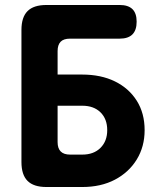

<svg xmlns="http://www.w3.org/2000/svg" viewBox="-20 -750 640 770"><path d="M166 0Q115 0 90.5 -24.5Q66 -49 66 -100V-630Q66 -681 90.5 -705.5Q115 -730 166 -730H460Q494 -730 511 -713.5Q528 -697 528 -663Q528 -629 511 -612Q494 -595 460 -595H261Q235 -595 223 -582.5Q211 -570 211 -545V-451H309Q385 -451 441 -423.5Q497 -396 528.5 -346Q560 -296 560 -228Q560 -162 528.5 -110.5Q497 -59 441 -29.5Q385 0 310 0ZM211 -180Q211 -155 223.5 -142.5Q236 -130 261 -130H310Q356 -130 383 -157Q410 -184 410 -228Q410 -273 383 -299.5Q356 -326 310 -326H211Z"/></svg>

Font: Maple Mono NL ExtraBold
Style: Regular
Weight: 800
Monospace: yes
Designer: subframe7536
Version: Version 7.000